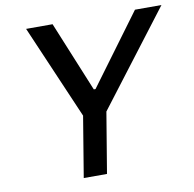

<svg xmlns="http://www.w3.org/2000/svg" viewBox="-81 -809 897 890"><g transform="rotate(-10 368.0 -363.5)"><path d="M99.1 -727.3H223.7L359.4 -396.7H367.5L611.5 -727.3H736.2L399.1 -285.5L351.6 0H242.2L289.4 -285.5Z"/></g></svg>

Font: Inter P Medium
Style: Italic
Weight: 500
Italic angle: 9.39999°
Designer: Rasmus Andersson
Foundry: rsms
Version: Version 3.018;git-588b23468